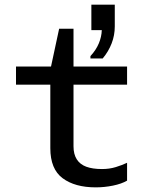

<svg xmlns="http://www.w3.org/2000/svg" viewBox="-20 -798 640 828"><path d="M393 10Q303 10 250 -29.5Q197 -69 197 -159V-433H49V-511H200L235 -674H297V-511H528V-433H297V-167Q297 -133 311 -111Q325 -89 352 -79Q379 -69 420 -69Q452 -69 479.5 -77.5Q507 -86 528 -96V-19Q504 -5 467 2.5Q430 10 393 10ZM370 -546V-556Q394 -582 406 -610.5Q418 -639 419 -668H374V-778H475V-684Q475 -646 461.5 -611Q448 -576 423 -546Z"/></svg>

Font: Chivo Mono Medium
Style: Regular
Weight: 400
Monospace: yes
Version: Version 1.008